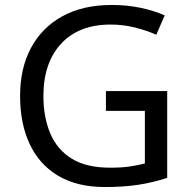

<svg xmlns="http://www.w3.org/2000/svg" viewBox="-20 -744 768 774"><path d="M407 -377H654V-27Q596 -8 537 1Q478 10 403 10Q292 10 216 -34.5Q140 -79 100.5 -161.5Q61 -244 61 -357Q61 -469 105 -551Q149 -633 231.5 -678.5Q314 -724 431 -724Q491 -724 544.5 -713Q598 -702 644 -682L610 -604Q572 -621 524.5 -633Q477 -645 426 -645Q298 -645 226.5 -568Q155 -491 155 -357Q155 -272 182.5 -206.5Q210 -141 269 -104.5Q328 -68 424 -68Q471 -68 504 -73Q537 -78 564 -85V-297H407Z"/></svg>

Font: Noto Sans Bengali UI
Style: Regular
Weight: 400
Designer: Jelle Bosma - Monotype Design Team
Foundry: Monotype Imaging Inc.
Version: Version 2.003; ttfautohint (v1.8.4.7-5d5b)